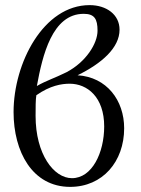

<svg xmlns="http://www.w3.org/2000/svg" viewBox="-20 -718 549 750"><path d="M330 -698C150 -698 33 -472 33 -280C33 -126 106 12 254 12C381 12 465 -87 465 -217C465 -326 397 -417 283 -424C377 -470 447 -531 447 -602C447 -661 396 -698 330 -698ZM119 -265C119 -297 119 -330 122 -346C176 -384 221 -391 252 -391C321 -391 387 -339 387 -224C387 -122 340 -22 261 -22C190 -22 119 -116 119 -265ZM361 -598C361 -548 316 -476 240 -436C196 -414 158 -402 124 -382C146 -502 184 -664 307 -664C349 -664 361 -644 361 -598Z"/></svg>

Font: Libertinus Serif
Style: Regular
Weight: 400
Designer: Philipp H. Poll, Khaled Hosny
Foundry: Caleb Maclennan
Version: Version 7.050;RELEASE